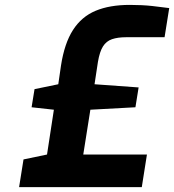

<svg xmlns="http://www.w3.org/2000/svg" viewBox="-20 -764 711 784"><path d="M58 0 76 -113 172 -133 200 -316 109 -326 121 -400 218 -420 229 -496Q243 -587 278 -641.5Q313 -696 370.5 -720Q428 -744 510 -744Q560 -744 601.5 -739.5Q643 -735 671 -731L652 -612H495Q461 -612 437.5 -604Q414 -596 400.5 -574.5Q387 -553 380 -512L366 -420L546 -407L533 -326L349 -316L320 -133H580L559 0Z"/></svg>

Font: Exo Thin
Style: Bold Italic
Weight: 700
Italic angle: -9°
Version: Version 2.000